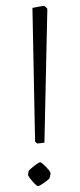

<svg xmlns="http://www.w3.org/2000/svg" viewBox="-20 -628 274 657"><path d="M91 -601Q102 -603 115 -605.5Q128 -608 131 -608Q132 -608 137 -603.5Q142 -599 142 -597L132 -140Q126 -139 118.5 -138Q111 -137 108 -137Q107 -137 103.5 -140Q100 -143 100 -144ZM78 -43Q79 -45 87.5 -52.5Q96 -60 105.5 -66.5Q115 -73 117 -73Q120 -73 129 -65Q138 -57 146 -47.5Q154 -38 153 -33L150 -20Q150 -17 141 -10Q132 -3 122.5 3Q113 9 110 9Q107 9 98.5 0.5Q90 -8 82.5 -18Q75 -28 76 -31Z"/></svg>

Font: Grenze Gotisch ExtraLight
Style: Regular
Weight: 200
Designer: Renata Polastri
Foundry: Omnibus-Type
Version: Version 1.001